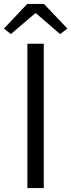

<svg xmlns="http://www.w3.org/2000/svg" viewBox="-37 -954 362 974"><path d="M102 0H185V-732H102ZM-17 -809 18 -781 141 -886H146L268 -781L305 -809L186 -934H101Z"/></svg>

Font: Genne Gothic Normal
Style: Regular
Weight: 350
Designer: Ryoko NISHIZUKA (kana & ideographs); Paul D. Hunt (Latin, Greek & Cyrillic); Wenlong ZHANG (bopomofo); Sandoll Communica
Foundry: Adobe Systems Incorporated
Version: Version 1.004;PS 1.004;hotconv 16.6.51;makeotf.lib2.5.65220